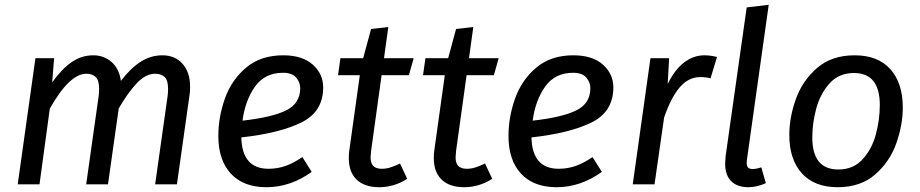

<svg xmlns="http://www.w3.org/2000/svg" viewBox="-20 -770 3843 802"><path d="M774 -408Q774 -386 772 -375L719 0H628L680 -368Q682 -380 682 -399Q682 -435 667.5 -448.5Q653 -462 628 -462Q589 -462 551.5 -422.5Q514 -383 476 -317L431 0H340L392 -368Q394 -380 394 -399Q394 -435 379.5 -448.5Q365 -462 341 -462Q270 -462 188 -316L145 0H54L128 -527H206L198 -426Q237 -481 278.5 -510Q320 -539 370 -539Q414 -539 446 -511Q478 -483 485 -432Q525 -485 567.5 -512Q610 -539 658 -539Q711 -539 742.5 -503.5Q774 -468 774 -408Z M988 -196Q991 -65 1102 -65Q1139 -65 1173 -77Q1207 -89 1243 -114L1282 -52Q1193 12 1093 12Q997 12 944.5 -44.5Q892 -101 892 -202Q892 -281 919.5 -358.5Q947 -436 1008 -487.5Q1069 -539 1163 -539Q1243 -539 1286.5 -500Q1330 -461 1330 -405Q1330 -304 1240 -259Q1150 -214 988 -196ZM1234 -402Q1234 -426 1217 -446Q1200 -466 1162 -466Q1086 -466 1045 -408Q1004 -350 993 -266Q1117 -280 1175.5 -309Q1234 -338 1234 -402Z M1530 -139Q1528 -119 1528 -113Q1528 -88 1539.5 -76.5Q1551 -65 1575 -65Q1593 -65 1610.5 -70.5Q1628 -76 1651 -87L1681 -23Q1626 12 1564 12Q1503 12 1470 -19.5Q1437 -51 1437 -109Q1437 -130 1439 -141L1483 -456H1392L1402 -527H1497L1530 -649L1602 -657L1584 -527H1708L1688 -456H1574Z M1885 -139Q1883 -119 1883 -113Q1883 -88 1894.5 -76.5Q1906 -65 1930 -65Q1948 -65 1965.5 -70.5Q1983 -76 2006 -87L2036 -23Q1981 12 1919 12Q1858 12 1825 -19.5Q1792 -51 1792 -109Q1792 -130 1794 -141L1838 -456H1747L1757 -527H1852L1885 -649L1957 -657L1939 -527H2063L2043 -456H1929Z M2200 -196Q2203 -65 2314 -65Q2351 -65 2385 -77Q2419 -89 2455 -114L2494 -52Q2405 12 2305 12Q2209 12 2156.5 -44.5Q2104 -101 2104 -202Q2104 -281 2131.5 -358.5Q2159 -436 2220 -487.5Q2281 -539 2375 -539Q2455 -539 2498.5 -500Q2542 -461 2542 -405Q2542 -304 2452 -259Q2362 -214 2200 -196ZM2446 -402Q2446 -426 2429 -446Q2412 -466 2374 -466Q2298 -466 2257 -408Q2216 -350 2205 -266Q2329 -280 2387.5 -309Q2446 -338 2446 -402Z M2975 -532 2948 -443Q2929 -448 2905 -448Q2856 -448 2819.5 -405.5Q2783 -363 2754 -279L2714 0H2623L2697 -527H2775L2769 -419Q2798 -479 2837.5 -509Q2877 -539 2922 -539Q2947 -539 2975 -532Z M3100 -103Q3099 -98 3099 -90Q3099 -76 3105 -70Q3111 -64 3124 -64Q3139 -64 3160 -71L3179 -5Q3141 12 3106 12Q3060 12 3034.5 -13Q3009 -38 3009 -87Q3009 -96 3011 -118L3099 -739L3191 -750Z M3277 -206Q3277 -280 3304.5 -356.5Q3332 -433 3393 -486Q3454 -539 3550 -539Q3647 -539 3699 -481Q3751 -423 3751 -321Q3751 -248 3724 -171.5Q3697 -95 3636 -41.5Q3575 12 3479 12Q3382 12 3329.5 -46Q3277 -104 3277 -206ZM3655 -331Q3655 -465 3547 -465Q3484 -465 3445 -421.5Q3406 -378 3389.5 -316.5Q3373 -255 3373 -196Q3373 -62 3482 -62Q3545 -62 3584 -105.5Q3623 -149 3639 -210.5Q3655 -272 3655 -331Z"/></svg>

Font: FiraGO
Style: Italic
Weight: 400
Italic angle: -8°
Designer: bBox Type GmbH
Foundry: bBox Type GmbH
Version: Version 1.001